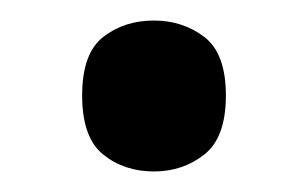

<svg xmlns="http://www.w3.org/2000/svg" viewBox="-20 -449 300 187"><path d="M130 -282Q101 -282 80.5 -298.5Q60 -315 60 -356Q60 -397 80.5 -413Q101 -429 130 -429Q158 -429 179 -413Q200 -397 200 -356Q200 -315 179 -298.5Q158 -282 130 -282Z"/></svg>

Font: Noto Serif Tamil SemiCondensed SemiBold
Style: Regular
Weight: 600
Width: 4
Designer: Indian Type Foundry, Tom Grace, and the Monotype Design Team
Foundry: Monotype Imaging Inc.
Version: Version 2.004; ttfautohint (v1.8.4.7-5d5b)